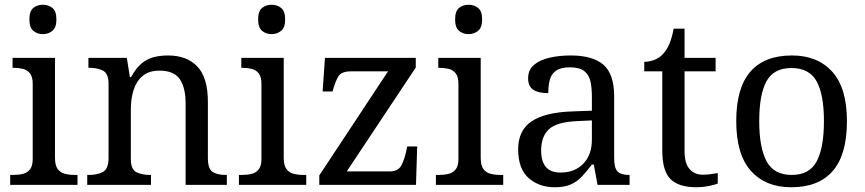

<svg xmlns="http://www.w3.org/2000/svg" viewBox="-20 -780 3648 810"><path d="M23 0V-42H36Q58 -42 76.5 -46.5Q95 -51 106.5 -65.5Q118 -80 118 -109V-426Q118 -456 106.5 -470.5Q95 -485 76.5 -489.5Q58 -494 36 -494H33V-536H212V-114Q212 -83 223 -67.5Q234 -52 253 -47Q272 -42 294 -42H307V0ZM161 -636Q137 -636 120.5 -650Q104 -664 104 -698Q104 -733 120.5 -746.5Q137 -760 161 -760Q184 -760 201 -746.5Q218 -733 218 -698Q218 -664 201 -650Q184 -636 161 -636Z M348 0V-42H356Q390 -42 414 -54.5Q438 -67 438 -114V-426Q438 -470 414.5 -482Q391 -494 358 -494H353V-536H515L528 -455H533Q554 -493 577.5 -512.5Q601 -532 629 -539Q657 -546 689 -546Q768 -546 812.5 -499.5Q857 -453 857 -350V-114Q857 -67 877.5 -54.5Q898 -42 932 -42H937V0H763V-345Q763 -410 738.5 -446Q714 -482 653 -482Q608 -482 581.5 -459.5Q555 -437 543.5 -400Q532 -363 532 -320V-109Q532 -65 555.5 -53.5Q579 -42 612 -42H617V0Z M988 0V-42H1001Q1023 -42 1041.5 -46.5Q1060 -51 1071.5 -65.5Q1083 -80 1083 -109V-426Q1083 -456 1071.5 -470.5Q1060 -485 1041.5 -489.5Q1023 -494 1001 -494H998V-536H1177V-114Q1177 -83 1188 -67.5Q1199 -52 1218 -47Q1237 -42 1259 -42H1272V0ZM1126 -636Q1102 -636 1085.5 -650Q1069 -664 1069 -698Q1069 -733 1085.5 -746.5Q1102 -760 1126 -760Q1149 -760 1166 -746.5Q1183 -733 1183 -698Q1183 -664 1166 -650Q1149 -636 1126 -636Z M1327 0V-40L1617 -479H1461Q1421 -479 1408 -458.5Q1395 -438 1384 -398L1383 -394H1341L1351 -536H1734V-495L1443 -57H1625Q1660 -57 1673 -82Q1686 -107 1693 -139L1698 -162H1740L1735 0Z M1819 0V-42H1832Q1854 -42 1872.5 -46.5Q1891 -51 1902.5 -65.5Q1914 -80 1914 -109V-426Q1914 -456 1902.5 -470.5Q1891 -485 1872.5 -489.5Q1854 -494 1832 -494H1829V-536H2008V-114Q2008 -83 2019 -67.5Q2030 -52 2049 -47Q2068 -42 2090 -42H2103V0ZM1957 -636Q1933 -636 1916.5 -650Q1900 -664 1900 -698Q1900 -733 1916.5 -746.5Q1933 -760 1957 -760Q1980 -760 1997 -746.5Q2014 -733 2014 -698Q2014 -664 1997 -650Q1980 -636 1957 -636Z M2321 10Q2254 10 2210 -29Q2166 -68 2166 -150Q2166 -230 2222.5 -268Q2279 -306 2394 -310L2477 -313V-373Q2477 -409 2471 -436.5Q2465 -464 2445 -480Q2425 -496 2384 -496Q2346 -496 2326 -482Q2306 -468 2299.5 -443.5Q2293 -419 2293 -387Q2251 -387 2229.5 -401.5Q2208 -416 2208 -450Q2208 -485 2232.5 -506Q2257 -527 2298 -536.5Q2339 -546 2388 -546Q2480 -546 2525.5 -507Q2571 -468 2571 -373V-114Q2571 -72 2585 -57Q2599 -42 2633 -42H2636V0H2501L2485 -86H2477Q2456 -58 2436 -36.5Q2416 -15 2389.5 -2.5Q2363 10 2321 10ZM2344 -52Q2405 -52 2441 -89.5Q2477 -127 2477 -191V-272L2413 -269Q2328 -265 2295.5 -234.5Q2263 -204 2263 -145Q2263 -52 2344 -52Z M2919 10Q2843 10 2808.5 -24.5Q2774 -59 2774 -145V-479H2698V-519Q2716 -519 2738 -526.5Q2760 -534 2776 -551Q2793 -569 2804 -595Q2815 -621 2822 -659H2868V-536H2999V-479H2868V-142Q2868 -91 2889 -67Q2910 -43 2944 -43Q2962 -43 2977 -45Q2992 -47 3008 -50V-6Q2995 0 2969 5Q2943 10 2919 10Z M3318 10Q3210 10 3148 -59Q3086 -128 3086 -269Q3086 -409 3145.5 -477.5Q3205 -546 3321 -546Q3429 -546 3491 -477.5Q3553 -409 3553 -269Q3553 -128 3493.5 -59Q3434 10 3318 10ZM3320 -42Q3395 -42 3425.5 -99.5Q3456 -157 3456 -269Q3456 -381 3425 -437Q3394 -493 3319 -493Q3244 -493 3213.5 -437Q3183 -381 3183 -269Q3183 -157 3214 -99.5Q3245 -42 3320 -42Z"/></svg>

Font: Noto Serif NP Hmong
Style: Regular
Weight: 400
Designer: Dalton Maag Ltd
Foundry: Dalton Maag Ltd
Version: Version 1.001